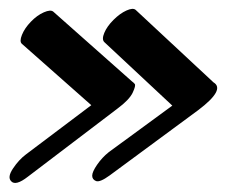

<svg xmlns="http://www.w3.org/2000/svg" viewBox="-20 -511 505 429"><path d="M99 -485 275 -329Q278 -327 281 -323.5Q284 -320 276.5 -304Q269 -288 242 -268L42 -116Q15 -95 5 -106Q-4 -115 9 -134.5Q22 -154 38 -166L184 -276L29 -413Q23 -418 29 -433Q35 -448 49 -462.5Q63 -477 78 -483.5Q93 -490 99 -485ZM283 -489 457 -327Q484 -311 423 -265L225 -119Q203 -103 194.5 -106.5Q186 -110 186 -118.5Q186 -127 197 -143Q208 -159 223 -171L365 -275L213 -417Q207 -423 213 -437.5Q219 -452 233.5 -466.5Q248 -481 262.5 -487.5Q277 -494 283 -489Z"/></svg>

Font: Kavivanar
Style: Regular
Weight: 400
Designer: Tharique Azeez
Foundry: Tharique Azeez
Version: Version 1.88